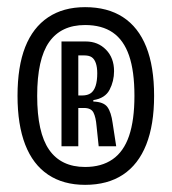

<svg xmlns="http://www.w3.org/2000/svg" viewBox="-20 -717 480 537"><path d="M218 -200Q157 -200 114.5 -228.5Q72 -257 50.5 -312.5Q29 -368 29 -449Q29 -531 50.5 -585.5Q72 -640 114.5 -668.5Q157 -697 218 -697Q281 -697 324 -669Q367 -641 389 -586Q411 -531 411 -449Q411 -368 389 -312.5Q367 -257 324 -228.5Q281 -200 218 -200ZM218 -250Q264 -250 295 -271.5Q326 -293 341 -337Q356 -381 356 -449Q356 -518 341 -561.5Q326 -605 295.5 -626Q265 -647 218 -647Q151 -647 117.5 -599.5Q84 -552 84 -449Q84 -346 117.5 -298Q151 -250 218 -250ZM152 -308V-601H220Q254 -601 276.5 -578Q299 -555 299 -518Q299 -490 286.5 -466Q274 -442 241 -437V-433Q270 -432 280.5 -417.5Q291 -403 295 -373L305 -308H256L250 -365Q248 -389 241.5 -402Q235 -415 215 -415H199V-308ZM199 -450H210Q225 -450 234 -456.5Q243 -463 247.5 -477Q252 -491 252 -512Q252 -529 248 -540.5Q244 -552 236.5 -557Q229 -562 216 -562H199Z"/></svg>

Font: Bricolage Grotesque Condensed ExtraLight
Style: Regular
Weight: 250
Width: 3
Designer: Mathieu Triay
Foundry: Atelier Triay
Version: Version 1.000;gftools[0.9.30]